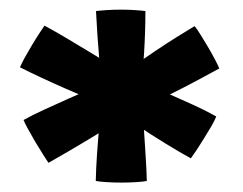

<svg xmlns="http://www.w3.org/2000/svg" viewBox="-20 -816 516 408"><path d="M385.5 -479.5Q363.5 -491.5 332.5 -510.5Q301.5 -529.5 270.8 -550Q240 -570.5 218.5 -586.5Q200 -594 174.2 -604.5Q148.5 -615 120.5 -627.2Q92.5 -639.5 66.8 -651.5Q41 -663.5 22.5 -673Q25.5 -680.5 32.2 -692.8Q39 -705 47 -718.5Q55 -732 62.5 -743.5Q70 -755 74.5 -761.5Q90.5 -753 114.8 -738.8Q139 -724.5 166.2 -708Q193.5 -691.5 218.8 -676Q244 -660.5 261 -648.5Q283.5 -640 316.2 -626Q349 -612 382.2 -597Q415.5 -582 439.5 -568.5Q437 -561.5 430 -549.2Q423 -537 414.2 -523Q405.5 -509 397.8 -497.2Q390 -485.5 385.5 -479.5ZM238 -428Q221.5 -428 206 -429Q190.5 -430 183.5 -431.5Q184 -456.5 186.2 -489.5Q188.5 -522.5 191.5 -557.8Q194.5 -593 197 -624.5Q194 -652.5 191.5 -682.8Q189 -713 187 -741.8Q185 -770.5 184 -792.5Q191.5 -793.5 206.2 -794.5Q221 -795.5 237 -795.5Q253 -795.5 267.5 -794.5Q282 -793.5 289 -792.5Q289 -750 286.2 -703.8Q283.5 -657.5 279.5 -624.5Q282 -599 284.5 -562Q287 -525 289.2 -489.2Q291.5 -453.5 292 -431.5Q285 -430 270 -429Q255 -428 238 -428ZM83 -470Q79.5 -475 71.8 -487.2Q64 -499.5 55.2 -514.2Q46.5 -529 39.5 -541.8Q32.5 -554.5 30 -561Q48 -571 73.5 -582.8Q99 -594.5 127 -607Q155 -619.5 181 -630.2Q207 -641 225.5 -649Q242 -661 264 -676.2Q286 -691.5 309.8 -707.5Q333.5 -723.5 355.5 -737.2Q377.5 -751 393.5 -760.5Q398.5 -754.5 406 -742.5Q413.5 -730.5 421.5 -717Q429.5 -703.5 436.2 -690.8Q443 -678 446 -670.5Q428.5 -661 403.5 -647.5Q378.5 -634 350.5 -620Q322.5 -606 297 -593.5Q271.5 -581 253 -572.5Q216 -548.5 169 -520.2Q122 -492 83 -470Z"/></svg>

Font: Grandstander Thin SemiBold
Style: Regular
Weight: 600
Version: Version 1.200